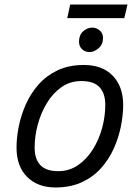

<svg xmlns="http://www.w3.org/2000/svg" viewBox="-20 -817 600 848"><path d="M225 11Q147 11 100 -35.5Q53 -82 53 -165Q53 -209 63 -259Q73 -309 94.5 -357Q116 -405 150.5 -444Q185 -483 234.5 -506.5Q284 -530 350 -530Q433 -530 478.5 -482Q524 -434 524 -354Q524 -309 514 -259Q504 -209 482.5 -161Q461 -113 426 -74Q391 -35 341 -12Q291 11 225 11ZM237 -61Q286 -61 324.5 -87.5Q363 -114 390 -157Q417 -200 431 -251.5Q445 -303 445 -354Q445 -404 420 -431.5Q395 -459 339 -459Q290 -459 252 -432.5Q214 -406 187.5 -362.5Q161 -319 147 -267.5Q133 -216 133 -165Q133 -115 158 -88Q183 -61 237 -61ZM277 -737 290 -797H543L529 -737ZM376 -587Q356 -587 342.5 -599.5Q329 -612 329 -633Q329 -662 347 -678.5Q365 -695 388 -695Q406 -695 420.5 -682.5Q435 -670 435 -649Q435 -621 415.5 -604Q396 -587 376 -587Z"/></svg>

Font: Ubuntu Sans Mono
Style: Italic
Weight: 400
Italic angle: -13.5°
Monospace: yes
Designer: Dalton Maag Ltd
Foundry: Dalton Maag Ltd
Version: Version 1.006